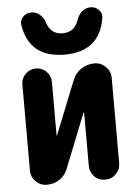

<svg xmlns="http://www.w3.org/2000/svg" viewBox="-54 -812 609 854"><g transform="rotate(-5 250.0 -385.0)"><path d="M430.7 -716.8Q406.2 -569.3 249.5 -569.8Q92.8 -570.3 69.3 -716.8Q65.4 -738.3 80.6 -753.9Q95.7 -769.5 117.7 -769.5Q139.6 -769.5 156.2 -754.9Q172.9 -740.2 179.7 -717.8Q197.3 -665 249.5 -665Q301.8 -665 320.3 -717.8Q327.1 -740.2 343.8 -754.9Q360.4 -769.5 382.3 -769.5Q404.3 -769.5 419.4 -753.9Q434.6 -738.3 430.7 -716.8ZM377.9 -519.5Q407.2 -519.5 428.2 -498.5Q449.2 -477.5 449.2 -449.2V-68.4Q449.2 -40 429.7 -20Q410.2 0 380.9 0Q351.6 0 332.5 -20Q313.5 -40 313.5 -68.4V-304.7Q313.5 -305.7 312 -305.7Q310.5 -305.7 310.5 -304.7L214.8 -64.5Q204.1 -35.2 178.7 -17.6Q153.3 0 121.1 0Q91.8 0 71.3 -20.5Q50.8 -41 50.8 -69.3V-454.1Q50.8 -481.4 70.3 -500.5Q89.8 -519.5 116.7 -519.5Q143.6 -519.5 163.1 -500.5Q182.6 -481.4 182.6 -454.1V-214.8Q182.6 -213.9 183.6 -213.9Q184.6 -213.9 184.6 -214.8L280.3 -454.1Q292 -484.4 318.8 -502Q345.7 -519.5 377.9 -519.5Z"/></g></svg>

Font: Rounded-X Mgen+ 1m bold
Style: Bold
Weight: 700
Designer: [Source Han Sans]
Ryoko NISHIZUKA  (kana & ideographs); Paul D. Hunt (Latin, Greek & Cyrillic); Wenlong ZHANG  (bopomofo
Version: Version 1.059.20150602